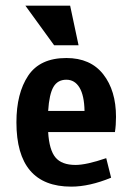

<svg xmlns="http://www.w3.org/2000/svg" viewBox="-20 -659 478 691"><path d="M397.5 -238.3Q397.5 -208 393.6 -183.6H153.3Q157.2 -119.1 179.7 -92.3Q202.1 -65.4 252 -65.4Q291 -65.4 362.3 -89.8L379.9 -19.5Q301.8 12.7 236.3 12.7Q39.1 12.7 39.1 -218.8Q39.1 -323.2 81.5 -386.7Q124 -450.2 218.8 -450.2Q305.7 -450.2 351.6 -391.6Q397.5 -333 397.5 -238.3ZM153.3 -259.8H284.2Q283.2 -315.4 266.1 -343.8Q249 -372.1 218.8 -372.1Q187.5 -372.1 172.4 -346.2Q157.2 -320.3 153.3 -259.8ZM174.8 -496.1 71.3 -638.7H232.4L262.7 -496.1Z"/></svg>

Font: Sudo
Style: Bold
Weight: 700
Monospace: yes
Designer: Jens Kutilek
Foundry: Jens Kutilek
Version: Version 0.040